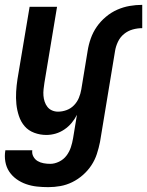

<svg xmlns="http://www.w3.org/2000/svg" viewBox="-33 -548 606 791"><path d="M328 -338Q332 -364 341 -389.5Q350 -415 365.5 -437.5Q381 -460 403 -478.5Q425 -497 450 -508Q475 -519 501 -523.5Q527 -528 553 -528V-432Q533 -432 513.5 -426.5Q494 -421 478 -408Q462 -395 453 -376Q444 -357 441 -338ZM166 223Q142 223 119 220.5Q96 218 74.5 210.5Q53 203 35 190Q17 177 5 159Q-7 141 -11 118Q-15 95 -11 72V71H100Q98 85 104.5 97Q111 109 122 115.5Q133 122 146.5 124.5Q160 127 174 127Q192 127 210.5 118Q229 109 241 93Q253 77 259 58.5Q265 40 268 22L284 -75Q275 -57 262 -41.5Q249 -26 232 -14.5Q215 -3 196 2.5Q177 8 158 8Q132 8 108 -1Q84 -10 68.5 -28Q53 -46 45 -70Q37 -94 34.5 -119Q32 -144 33.5 -170Q35 -196 39 -222L89 -520H202L150 -207Q148 -194 146.5 -180.5Q145 -167 146 -154Q147 -141 151 -129Q155 -117 162.5 -107.5Q170 -98 181.5 -93Q193 -88 206 -88Q224 -88 241.5 -94.5Q259 -101 272 -114.5Q285 -128 292 -145Q299 -162 302 -180L328 -338H441L379 37Q374 62 366 86.5Q358 111 343.5 133Q329 155 308.5 173Q288 191 264.5 202.5Q241 214 216 218.5Q191 223 166 223Z"/></svg>

Font: Iosevka Term Curly
Style: Bold Italic
Weight: 700
Italic angle: -9°
Designer: Belleve Invis
Foundry: Belleve Invis
Version: Version 32.3.0